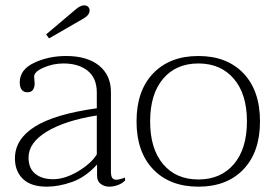

<svg xmlns="http://www.w3.org/2000/svg" viewBox="-20 -690 1026 720"><path d="M153 -561 263 -654Q281 -670 296 -670Q305 -670 310.5 -664.5Q316 -659 316 -651Q316 -634 294 -621L164 -546ZM36 -96Q36 -168 110.5 -215Q185 -262 343 -284V-343Q343 -397 309 -424.5Q275 -452 218 -452Q179 -452 143.5 -436.5Q108 -421 108 -403Q108 -397 109 -389.5Q110 -382 110 -376Q110 -364 104 -354Q98 -344 82 -344Q69 -344 61.5 -353.5Q54 -363 54 -381Q54 -429 108 -454.5Q162 -480 228 -480Q307 -480 351.5 -444Q396 -408 396 -345V-46Q396 -31 400.5 -23.5Q405 -16 416 -16Q427 -16 449 -24V-13Q438 -2 422 4Q406 10 390 10Q371 10 357.5 -0.5Q344 -11 344 -31V-73Q300 -25 250 -7.5Q200 10 155 10Q96 10 66 -19Q36 -48 36 -96ZM343 -111V-257Q224 -238 155.5 -196.5Q87 -155 87 -99Q87 -59 112 -38.5Q137 -18 179 -18Q223 -18 272 -47Q321 -76 343 -111Z M492 -235Q492 -350 554.5 -415Q617 -480 724 -480Q831 -480 893 -415Q955 -350 955 -235Q955 -120 893 -55Q831 10 724 10Q617 10 554.5 -55Q492 -120 492 -235ZM906 -235Q906 -337 857 -394.5Q808 -452 724 -452Q640 -452 591.5 -394.5Q543 -337 543 -235Q543 -132 591.5 -74.5Q640 -17 724 -17Q808 -17 857 -74.5Q906 -132 906 -235Z"/></svg>

Font: Taviraj ExtraLight
Style: Regular
Weight: 200
Designer: Katatrad Team
Foundry: CadsonDemak
Version: Version 1.030